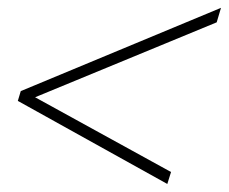

<svg xmlns="http://www.w3.org/2000/svg" viewBox="-20 -467 584 490"><path d="M58 -214 61 -223.5 416.5 -28 407 2.5 25.5 -209.5 33 -234.5 544 -447 533 -410Z"/></svg>

Font: Newsreader 24pt Light
Style: Italic
Weight: 300
Italic angle: -17°
Designer: Hugues Gentile
Foundry: Production Type
Version: Version 1.003